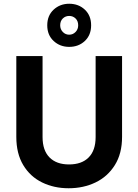

<svg xmlns="http://www.w3.org/2000/svg" viewBox="-20 -997 737 1024"><path d="M207 -698V-266Q207 -195 244 -157.5Q281 -120 348 -120Q416 -120 453 -157.5Q490 -195 490 -266V-698H631V-267Q631 -178 592.5 -116.5Q554 -55 489.5 -24Q425 7 346 7Q268 7 204.5 -24Q141 -55 104 -116.5Q67 -178 67 -267V-698ZM466 -862Q466 -810 432.5 -778.5Q399 -747 349 -747Q300 -747 266 -778.5Q232 -810 232 -862Q232 -914 266 -945.5Q300 -977 349 -977Q399 -977 432.5 -945.5Q466 -914 466 -862ZM397 -862Q397 -885 383 -898.5Q369 -912 349 -912Q329 -912 315 -898.5Q301 -885 301 -862Q301 -841 315 -826.5Q329 -812 349 -812Q369 -812 383 -826.5Q397 -841 397 -862Z"/></svg>

Font: MSTAGE SemiBold
Style: Regular
Weight: 600
Designer: Ninad Kale (Devanagari), Jonny Pinhorn (Latin)
Foundry: Indian Type Foundry
Version: 4.004